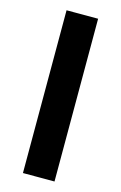

<svg xmlns="http://www.w3.org/2000/svg" viewBox="-112 -759 509 809"><g transform="rotate(15 143.0 -355.0)"><path d="M74.2 0V-710H211.9V0Z"/></g></svg>

Font: Rawline
Style: Bold
Weight: 700
Designer: Matt McInerney, Pablo Impallari, Rodrigo Fuenzalida
Foundry: Matt McInerney, Pablo Impallari, Rodrigo Fuenzalida
Version: Version 4.020;PS 004.020;hotconv 1.0.88;makeotf.lib2.5.64775